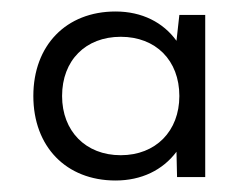

<svg xmlns="http://www.w3.org/2000/svg" viewBox="-20 -651 414 334"><path d="M288 -343H337V-625H292L287 -580C264 -612 227 -631 181 -631C95 -631 38 -572 38 -484C38 -396 95 -337 181 -337C226 -337 263 -355 287 -387ZM190 -381C129 -381 88 -423 88 -484C88 -546 129 -587 190 -587C251 -587 292 -546 292 -484C292 -423 251 -381 190 -381Z"/></svg>

Font: Gully
Style: Regular
Weight: 400
Designer: jaikishan Patel
Foundry: MagicType
Version: Version 1.000;Glyphs 3.2 (3242)